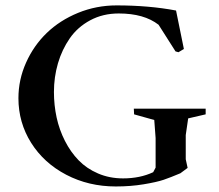

<svg xmlns="http://www.w3.org/2000/svg" viewBox="-20 -671 794 697"><path d="M400.4 5.9Q301.8 5.9 220.5 -36.6Q139.2 -79.1 93 -152.6Q46.9 -226.1 46.9 -314.5Q46.9 -381.8 74.7 -443.8Q102.5 -505.9 149.9 -551.5Q197.3 -597.2 263.4 -624.3Q329.6 -651.4 403.3 -651.4Q520.5 -651.4 619.1 -632.8L647.5 -493.2L627.9 -481.4L617.2 -484.4L555.7 -581.1Q502.9 -622.1 411.1 -622.1Q353.5 -622.1 307.6 -597.4Q261.7 -572.8 233.4 -532Q205.1 -491.2 190.4 -441.2Q175.8 -391.1 175.8 -336.9Q175.8 -289.6 185.5 -244.6Q195.3 -199.7 215.8 -159.4Q236.3 -119.1 265.4 -89.1Q294.4 -59.1 335.9 -41.3Q377.4 -23.4 426.8 -23.4Q488.3 -23.4 536.1 -45.9L544.9 -62.5V-169.9L540 -235.4L466.8 -255.9L465.8 -276.4H726.6V-255.9L663.1 -241.2L654.3 -180.7V-92.8L661.1 -61.5L634.8 -42Q599.1 -26.9 574 -18.3Q548.8 -9.8 501.7 -2Q454.6 5.9 400.4 5.9Z"/></svg>

Font: Comprehension SemiBold
Style: Regular
Weight: 600
Designer: Alfredo Marco Pradil
Foundry: Alfredo Marco Pradil
Version: 1.0